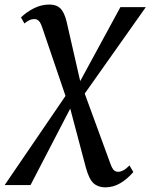

<svg xmlns="http://www.w3.org/2000/svg" viewBox="-76 -574 662 846"><path d="M388 251.5Q356.5 251.5 336.5 233.8Q316.5 216 302.5 165L229.5 -110.5L216 -141.5L110.5 -451.5Q103 -474 95 -482Q87 -490 74.5 -490Q63.5 -490 52.8 -484.8Q42 -479.5 31.5 -470.5L16.5 -497.5Q44 -523.5 76 -538.8Q108 -554 141.5 -554Q172.5 -554 190 -537Q207.5 -520 217.5 -478.5L281.5 -198.5L293.5 -172L410.5 147.5Q418.5 169 426 176Q433.5 183 445 183Q455.5 183 468 176.2Q480.5 169.5 494.5 155L511.5 184Q485 215 454 233.2Q423 251.5 388 251.5ZM-55.5 241.5 224 -168 267 -197.5 454.5 -542.5H566.5L288 -148.5L242.5 -113L58.5 241.5Z"/></svg>

Font: Merriweather 48pt Medium
Style: Italic
Weight: 500
Italic angle: -7.8°
Version: Version 2.101